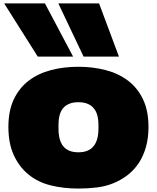

<svg xmlns="http://www.w3.org/2000/svg" viewBox="-20 -1098 920 1127"><path d="M322.3 -1078.1H561.5L678.2 -765.6H470.7ZM4.4 -1078.1H243.7L409.2 -765.6H201.7ZM439.9 8.8Q354 8.8 279.1 -9.5Q204.1 -27.8 148.7 -72.5Q93.3 -117.2 61.3 -186.5Q29.3 -255.9 29.3 -353Q29.3 -448.2 61.3 -515.4Q93.3 -582.5 148.9 -624.8Q204.6 -667 279.3 -686.5Q354 -706.1 439.9 -706.1Q525.4 -706.1 600.3 -686.5Q675.3 -667 731.2 -624.8Q787.1 -582.5 819.3 -515.4Q851.6 -448.2 851.6 -353Q851.6 -288.6 836.9 -236.1Q822.3 -183.6 795.7 -142.8Q769 -102.1 731.7 -72.5Q694.3 -43 648.4 -23.7Q602.5 -4.4 549.8 2.2Q497.1 8.8 439.9 8.8ZM439.9 -498Q411.1 -498 391.4 -490.7Q371.6 -483.4 358.6 -471.7Q345.7 -460 338.4 -444.8Q331.1 -429.7 327.9 -413.8Q324.7 -397.9 324 -382.6Q323.2 -367.2 323.2 -355.5Q323.2 -344.2 323.7 -328.9Q324.2 -313.5 327.1 -296.6Q330.1 -279.8 336.9 -263.2Q343.8 -246.6 356.7 -233.4Q369.6 -220.2 389.9 -212.2Q410.2 -204.1 439.9 -204.1Q469.2 -204.1 489.5 -211.9Q509.8 -219.7 522.7 -232.7Q535.6 -245.6 543 -261.7Q550.3 -277.8 553.5 -294.2Q556.6 -310.5 557.4 -326.2Q558.1 -341.8 558.1 -353Q558.1 -364.7 557.4 -380.1Q556.6 -395.5 553.5 -411.6Q550.3 -427.7 543 -443.1Q535.6 -458.5 522.7 -470.7Q509.8 -482.9 489.5 -490.5Q469.2 -498 439.9 -498Z"/></svg>

Font: Holtwood One SC
Style: Regular
Weight: 400
Version: Version 1.000